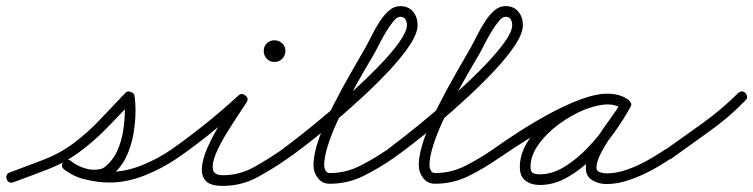

<svg xmlns="http://www.w3.org/2000/svg" viewBox="-38 -581 2467 629"><path d="M6 16Q-1 19 -7.5 16Q-14 13 -16 6Q-19 -1 -16 -7.5Q-13 -14 -6 -16Q47 -36 101.5 -56.5Q156 -77 202 -111Q249 -146 290.5 -190Q332 -234 373 -277Q380 -284 391 -280Q402 -276 403 -266Q406 -243 406 -220Q406 -182 399 -141.5Q392 -101 374.5 -65Q357 -29 325 -5Q313 4 299 7Q285 10 271 10Q244 10 218.5 0Q193 -10 172 -26Q165 -32 165 -39Q165 -46 170 -51Q174 -56 180.5 -57.5Q187 -59 194 -53Q218 -34 254 -26Q290 -18 320 -18Q373 -18 426.5 -39.5Q480 -61 523 -91Q523 -91 523 -91Q523 -91 523 -91Q529 -96 536 -94.5Q543 -93 547 -87Q552 -81 550.5 -74Q549 -67 543 -63Q495 -30 436.5 -6.5Q378 17 320 17Q284 17 242 7Q200 -3 172 -27Q165 -32 165 -39Q165 -46 169 -51Q174 -56 180.5 -57.5Q187 -59 194 -54Q210 -41 230 -33Q250 -25 271 -25Q279 -25 288 -26.5Q297 -28 304 -33Q331 -54 345.5 -85.5Q360 -117 365.5 -152.5Q371 -188 371 -220Q371 -241 369 -263Q368 -268 374 -268.5Q380 -269 387 -266Q393 -264 397.5 -260Q402 -256 399 -252Q357 -208 314 -163.5Q271 -119 222 -83Q175 -48 118 -26Q61 -4 6 16Q6 16 6 16Q6 16 6 16Z M543 -63Q537 -58 530 -59.5Q523 -61 519 -67Q514 -73 515.5 -80Q517 -87 523 -91Q580 -131 636 -176Q692 -221 743 -268Q754 -278 766 -268Q778 -259 770 -246Q761 -232 742 -203.5Q723 -175 702.5 -141.5Q682 -108 669 -77Q656 -46 659.5 -26.5Q663 -7 692 -7Q747 -7 795 -34Q843 -61 886 -91Q886 -91 886 -91Q886 -91 886 -91Q892 -95 899 -94Q906 -93 910 -87Q914 -81 913 -74Q912 -67 906 -63Q858 -29 805.5 -0.5Q753 28 692 28Q651 28 636 11.5Q621 -5 623.5 -33Q626 -61 640.5 -94.5Q655 -128 674.5 -161Q694 -194 712.5 -221.5Q731 -249 740 -264Q744 -271 751 -270Q758 -269 763 -265Q768 -260 770 -253.5Q772 -247 767 -242Q714 -195 657.5 -149Q601 -103 543 -63Q543 -63 543 -63Q543 -63 543 -63ZM862 -414Q862 -414 861 -414Q861 -414 861 -414Q861 -413 861 -413Q862 -413 862 -414ZM826 -414Q826 -429 836 -439Q846 -449 861 -449Q876 -449 886.5 -439Q897 -429 897 -414Q897 -399 886.5 -388.5Q876 -378 861 -378Q846 -378 836 -388.5Q826 -399 826 -414Z M906 -63Q900 -59 893 -60Q886 -61 882 -67Q878 -73 879 -80Q880 -87 886 -91Q905 -105 942 -134Q979 -163 1025 -201.5Q1071 -240 1118.5 -283Q1166 -326 1206 -367.5Q1246 -409 1270.5 -443.5Q1295 -478 1295 -499Q1295 -510 1290 -518Q1285 -526 1273 -526Q1263 -526 1251 -511.5Q1239 -497 1227 -477Q1215 -457 1205 -437.5Q1195 -418 1189 -407Q1174 -382 1153 -345.5Q1132 -309 1109.5 -267.5Q1087 -226 1067.5 -184Q1048 -142 1036 -104Q1024 -66 1024 -39Q1024 -31 1028.5 -22.5Q1033 -14 1042 -14Q1095 -14 1142 -38Q1189 -62 1231 -91Q1237 -95 1244 -94Q1251 -93 1255 -87Q1259 -81 1258 -74Q1257 -67 1251 -63Q1204 -30 1152.5 -4.5Q1101 21 1042 21Q1018 21 1003.5 2.5Q989 -16 989 -39Q989 -77 1007.5 -129Q1026 -181 1054 -236Q1082 -291 1110.5 -340.5Q1139 -390 1159 -425Q1168 -441 1179.5 -464Q1191 -487 1205 -509Q1219 -531 1236 -546Q1253 -561 1273 -561Q1300 -561 1315 -543Q1330 -525 1330 -499Q1330 -472 1305 -434Q1280 -396 1239.5 -352.5Q1199 -309 1151 -264.5Q1103 -220 1055 -179.5Q1007 -139 967.5 -108.5Q928 -78 906 -63Q906 -63 906 -63Q906 -63 906 -63Z M1251 -63Q1245 -59 1238 -60Q1231 -61 1227 -67Q1223 -73 1224 -80Q1225 -87 1231 -91Q1250 -105 1287 -134Q1324 -163 1370 -201.5Q1416 -240 1463.5 -283Q1511 -326 1551 -367.5Q1591 -409 1615.5 -443.5Q1640 -478 1640 -499Q1640 -510 1635 -518Q1630 -526 1618 -526Q1608 -526 1596 -511.5Q1584 -497 1572 -477Q1560 -457 1550 -437.5Q1540 -418 1534 -407Q1519 -382 1498 -345.5Q1477 -309 1454.5 -267.5Q1432 -226 1412.5 -184Q1393 -142 1381 -104Q1369 -66 1369 -39Q1369 -31 1373.5 -22.5Q1378 -14 1387 -14Q1440 -14 1487 -38Q1534 -62 1576 -91Q1582 -95 1589 -94Q1596 -93 1600 -87Q1604 -81 1603 -74Q1602 -67 1596 -63Q1549 -30 1497.5 -4.5Q1446 21 1387 21Q1363 21 1348.5 2.5Q1334 -16 1334 -39Q1334 -77 1352.5 -129Q1371 -181 1399 -236Q1427 -291 1455.5 -340.5Q1484 -390 1504 -425Q1513 -441 1524.5 -464Q1536 -487 1550 -509Q1564 -531 1581 -546Q1598 -561 1618 -561Q1645 -561 1660 -543Q1675 -525 1675 -499Q1675 -472 1650 -434Q1625 -396 1584.5 -352.5Q1544 -309 1496 -264.5Q1448 -220 1400 -179.5Q1352 -139 1312.5 -108.5Q1273 -78 1251 -63Q1251 -63 1251 -63Q1251 -63 1251 -63Z M1572 -67Q1568 -73 1569 -80Q1570 -87 1576 -91Q1608 -114 1655.5 -145Q1703 -176 1756.5 -205.5Q1810 -235 1861.5 -254.5Q1913 -274 1954 -274Q1971 -274 1988 -269.5Q2005 -265 2019 -255Q2026 -250 2026.5 -243.5Q2027 -237 2024 -232Q2020 -226 2013.5 -224Q2007 -222 2000 -226Q1978 -239 1952 -239Q1918 -239 1875 -221Q1832 -203 1792 -173.5Q1752 -144 1726 -107.5Q1700 -71 1700 -34Q1700 -18 1708 -14Q1716 -10 1731 -10Q1771 -10 1811 -34.5Q1851 -59 1887 -96.5Q1923 -134 1951 -174.5Q1979 -215 1997 -246Q2001 -254 2008 -255Q2015 -256 2020 -253Q2026 -250 2029 -243.5Q2032 -237 2027 -230Q2017 -211 1998.5 -184.5Q1980 -158 1961 -130Q1942 -102 1929 -76Q1916 -50 1916 -32Q1916 -20 1928 -16.5Q1940 -13 1949 -13Q1981 -13 2015.5 -25Q2050 -37 2083 -55.5Q2116 -74 2141 -91Q2147 -95 2154 -94Q2161 -93 2165 -87Q2169 -81 2168 -74Q2167 -67 2161 -63Q2133 -43 2097 -23.5Q2061 -4 2022.5 9Q1984 22 1949 22Q1924 22 1902.5 9.5Q1881 -3 1881 -32Q1881 -57 1894 -85Q1907 -113 1926 -141.5Q1945 -170 1964.5 -196.5Q1984 -223 1997 -246Q2001 -254 2008 -255.5Q2015 -257 2020 -253Q2026 -250 2029 -243.5Q2032 -237 2027 -230Q2007 -193 1976 -149Q1945 -105 1905.5 -65.5Q1866 -26 1821.5 -0.5Q1777 25 1731 25Q1702 25 1683.5 11Q1665 -3 1665 -34Q1665 -79 1693.5 -121.5Q1722 -164 1766.5 -198.5Q1811 -233 1861 -253.5Q1911 -274 1952 -274Q1988 -274 2018 -256Q2025 -252 2025.5 -245Q2026 -238 2022 -232Q2019 -227 2012.5 -224.5Q2006 -222 1999 -227Q1989 -234 1977 -236.5Q1965 -239 1954 -239Q1926 -239 1888.5 -226Q1851 -213 1809.5 -192Q1768 -171 1727.5 -147Q1687 -123 1652.5 -100.5Q1618 -78 1596 -63Q1590 -59 1583 -60Q1576 -61 1572 -67Z M2137 -66Q2133 -71 2134 -78.5Q2135 -86 2141 -90Q2202 -133 2264.5 -178Q2327 -223 2380 -276Q2385 -281 2392 -281.5Q2399 -282 2404 -276Q2409 -271 2409.5 -264Q2410 -257 2404 -252Q2351 -197 2287 -151.5Q2223 -106 2161 -61Q2155 -57 2148 -58.5Q2141 -60 2137 -66Z"/></svg>

Font: FRB American Cursive
Style: Italic
Weight: 400
Italic angle: -25°
Version: Version 2.0;Modular Font Editor K font №1